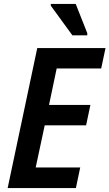

<svg xmlns="http://www.w3.org/2000/svg" viewBox="-20 -959 558 979"><path d="M349 -779H425V-790L366 -939H239V-930ZM19 0H367L389 -105H162L208 -320H419L441 -424H230L269 -610H496L518 -714H170Z"/></svg>

Font: Noto Sans SemiCondensed SemiBold
Style: Italic
Weight: 600
Width: 4
Italic angle: -12°
Designer: Monotype Design Team
Foundry: Monotype Imaging Inc.
Version: Version 2.013